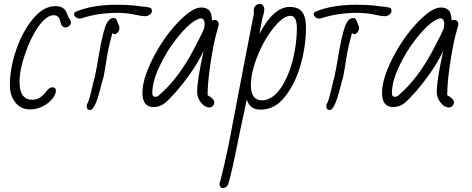

<svg xmlns="http://www.w3.org/2000/svg" viewBox="-20 -542 2387 972"><path d="M30 -109Q30 -197 62.5 -291Q95 -385 148 -448Q201 -511 260 -511Q303 -511 316 -480Q319 -475 321 -469.5Q323 -464 325 -459Q330 -445 335 -443Q339 -433 339 -428Q339 -419 330.5 -411Q322 -403 312 -403Q291 -403 285 -434Q279 -465 252 -465Q216 -465 176 -409.5Q136 -354 107 -269Q79 -189 79 -126Q79 -37 144 -37Q177 -37 205 -68Q208 -72 216 -81.5Q224 -91 231 -95.5Q238 -100 244 -100Q263 -100 263 -83Q263 -63 244 -40.5Q225 -18 195 -3Q165 12 133 12Q85 12 57.5 -23.5Q30 -59 30 -109Z M355 -470Q355 -477 362 -482Q446 -518 572 -518Q626 -518 661 -514Q695 -509 720 -507Q741 -504 745 -500Q749 -495 749 -486Q749 -477 739 -468.5Q729 -460 714 -460Q697 -460 657 -469Q615 -477 577 -477Q475 -477 392 -449L388 -448H384Q372 -448 363.5 -455Q355 -462 355 -470ZM419 -5Q419 -15 426 -24Q435 -48 444 -89Q456 -140 460 -152L470 -203L481 -267Q498 -365 513.5 -408Q529 -451 556 -451Q566 -451 572 -438L585 -404Q585 -383 570 -372Q566 -369 560 -369Q554 -369 549 -375Q526 -290 521 -251Q511 -186 504 -151Q500 -140 495 -119L486 -86Q460 15 436 15Q419 15 419 -5Z M978 -75Q978 -137 1011 -285Q986 -231 946.5 -174.5Q907 -118 869 -75Q831 -32 813 -19Q788 0 758 0Q701 0 701 -72Q701 -142 754 -246.5Q807 -351 880 -428Q953 -504 998 -504Q1044 -504 1050 -464Q1053 -452 1053 -438Q1058 -441 1064 -441Q1087 -441 1087 -419V-415L1075 -371Q1061 -321 1046 -223Q1031 -125 1031 -60L1041 -54Q1065 -39 1065 -24Q1065 -14 1058 -6Q1051 2 1040 2Q1017 2 997.5 -22.5Q978 -47 978 -75ZM784 -59Q886 -146 965 -300Q1010 -385 1014 -401Q1016 -419 1016 -423Q1016 -433 1011 -441Q1006 -449 998 -449Q988 -449 972 -440Q932 -419 877.5 -351Q823 -283 788 -207Q751 -130 751 -70Q751 -52 766 -52Q777 -52 784 -59Z M1091 390Q1121 276 1143 162L1173 5L1203 -152L1211 -194Q1251 -402 1265 -472V-494Q1265 -504 1274 -513Q1283 -522 1295 -522Q1306 -522 1312 -513.5Q1318 -505 1318 -495Q1318 -481 1313 -466L1309 -453Q1307 -445 1307 -442L1293 -370Q1365 -507 1447 -507Q1490 -507 1509.5 -481.5Q1529 -456 1529 -405Q1529 -309 1502 -214Q1475 -119 1424 -54Q1372 13 1300 13Q1272 13 1255.5 1.5Q1239 -10 1229 -38L1217 21Q1193 131 1182 187Q1158 309 1136 390Q1127 410 1108 410Q1093 410 1091 390ZM1404 -100Q1460 -185 1478 -323Q1483 -366 1483 -397Q1483 -462 1451 -462Q1419 -462 1378 -416Q1322 -353 1286 -264.5Q1250 -176 1250 -111Q1250 -34 1307 -34Q1359 -34 1404 -100Z M1568 -470Q1568 -477 1575 -482Q1659 -518 1785 -518Q1839 -518 1874 -514Q1908 -509 1933 -507Q1954 -504 1958 -500Q1962 -495 1962 -486Q1962 -477 1952 -468.5Q1942 -460 1927 -460Q1910 -460 1870 -469Q1828 -477 1790 -477Q1688 -477 1605 -449L1601 -448H1597Q1585 -448 1576.5 -455Q1568 -462 1568 -470ZM1632 -5Q1632 -15 1639 -24Q1648 -48 1657 -89Q1669 -140 1673 -152L1683 -203L1694 -267Q1711 -365 1726.5 -408Q1742 -451 1769 -451Q1779 -451 1785 -438L1798 -404Q1798 -383 1783 -372Q1779 -369 1773 -369Q1767 -369 1762 -375Q1739 -290 1734 -251Q1724 -186 1717 -151Q1713 -140 1708 -119L1699 -86Q1673 15 1649 15Q1632 15 1632 -5Z M2191 -75Q2191 -137 2224 -285Q2199 -231 2159.5 -174.5Q2120 -118 2082 -75Q2044 -32 2026 -19Q2001 0 1971 0Q1914 0 1914 -72Q1914 -142 1967 -246.5Q2020 -351 2093 -428Q2166 -504 2211 -504Q2257 -504 2263 -464Q2266 -452 2266 -438Q2271 -441 2277 -441Q2300 -441 2300 -419V-415L2288 -371Q2274 -321 2259 -223Q2244 -125 2244 -60L2254 -54Q2278 -39 2278 -24Q2278 -14 2271 -6Q2264 2 2253 2Q2230 2 2210.5 -22.5Q2191 -47 2191 -75ZM1997 -59Q2099 -146 2178 -300Q2223 -385 2227 -401Q2229 -419 2229 -423Q2229 -433 2224 -441Q2219 -449 2211 -449Q2201 -449 2185 -440Q2145 -419 2090.5 -351Q2036 -283 2001 -207Q1964 -130 1964 -70Q1964 -52 1979 -52Q1990 -52 1997 -59Z"/></svg>

Font: Bad Script
Style: Regular
Weight: 400
Italic angle: -10°
Designer: Roman Shchyukin (Gaslight Type Foundry), Cyreal (Charset Expansion)
Foundry: Gaslight
Version: Version 2.000